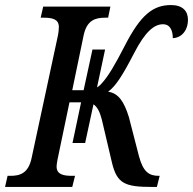

<svg xmlns="http://www.w3.org/2000/svg" viewBox="-39 -740 764 760"><path d="M-19 0H247L258 -44H246C211 -44 185 -50 185 -81C185 -88 187 -99 189 -110L236 -335H282L248 -174H298L331 -327C346 -317 356 -298 364 -267L404 -97C424 -13 455 0 564 0H582L593 -44H590C552 -44 528 -58 511 -122L471 -277C452 -338 430 -371 389 -377C419 -399 446 -441 491 -528C536 -616 572 -644 606 -644C637 -644 645 -615 645 -589C679 -590 705 -619 705 -662C705 -697 683 -720 638 -720C568 -720 518 -683 454 -557C416 -483 390 -440 368 -415C360 -405 353 -399 345 -394L377 -544H327L292 -383H247L292 -600C305 -661 339 -670 378 -670H389L398 -714H132L122 -670H133C169 -670 194 -664 194 -633C194 -626 193 -612 190 -598L86 -114C73 -53 39 -44 2 -44H-9Z"/></svg>

Font: Noto Serif Condensed Medium
Style: Italic
Weight: 500
Width: 3
Italic angle: -12°
Designer: Monotype Design Team
Foundry: Monotype Imaging Inc.
Version: Version 2.013